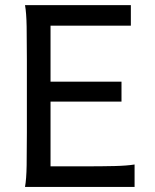

<svg xmlns="http://www.w3.org/2000/svg" viewBox="-20 -733 606 753"><path d="M178.2 -412.6H456.5V-334.5H178.2V-80.6H307.1Q379.4 -80.6 429 -81.8Q478.5 -83 507.8 -87.9V0H78.1Q83.5 -29.3 84.5 -84.7Q85.4 -140.1 85.4 -212.4V-500.5Q85.4 -572.8 84.5 -628.2Q83.5 -683.6 78.1 -712.9H493.2V-632.3H178.2Z"/></svg>

Font: Kanchenjunga
Style: Regular
Weight: 400
Designer: Becca Hirsbrunner Spalinger
Foundry: SIL International
Version: Version 2.001